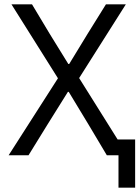

<svg xmlns="http://www.w3.org/2000/svg" viewBox="-20 -718 645 888"><path d="M528 0H474L390 -141L298 -293H294L199 -141L112 0H20L248 -356L33 -698H128L209 -563L296 -422H300L386 -563L470 -698H562L346 -357L524 -73H605V150H528Z"/></svg>

Font: iA Writer Mono V
Style: Regular
Weight: 400
Designer: Mike Abbink, Paul van der Laan, Pieter van Rosmalen
Foundry: Bold Monday
Version: Version 2.000